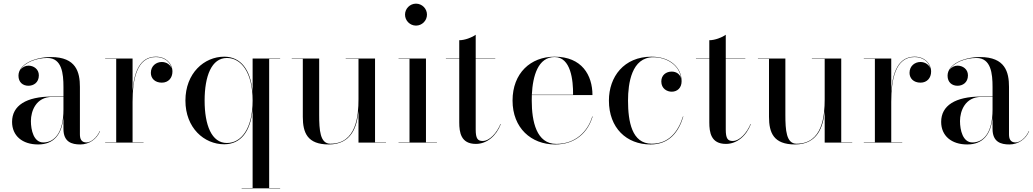

<svg xmlns="http://www.w3.org/2000/svg" viewBox="-20 -780 5648 1050"><path d="M265 -252C123 -252 46 -202.5 46 -113.5C46 -37.5 102 10 188.5 10C277 10 318 -47.5 327 -138V-75C327 -3.5 372 10 419 10C468.5 10 509.5 -20 527 -62.5L525.5 -63.5C509 -25.5 476.5 -1 453 -1C424 -1 417 -21.5 417 -45.5V-304.5C417 -385.5 396.5 -468 259 -468C168 -468 81 -428 81 -366C81 -330 105 -311 135.5 -311C163 -311 192.5 -328 192.5 -368C192.5 -402 164 -421 135.5 -421C119 -421 102.5 -413 92 -398.5C115 -438.5 179.5 -463 239 -463C319 -463 327 -376.5 327 -304.5V-252ZM217 -1C164.5 -1 149 -68 149 -118C149 -172.5 177 -250 265 -250H327V-180.5C327 -52.5 276.5 -1 217 -1Z M555 -2V0H765V-2H705V-223C705 -343.5 727 -468 832.5 -468C879 -468 910.5 -441.5 918.5 -407C910.5 -427 890 -441 864.5 -441C836 -441 805 -421 805 -381.5C805 -351.5 827 -328 865 -328C901.5 -328 923 -354.5 923 -388.5C923 -432.5 888 -470 832.5 -470C743.5 -470 712.5 -383.5 705 -281.5V-460H555V-458H615.5V-2Z M1512 248H1452V-458H1512V-460H1361.5V-277.5C1350.5 -400 1296 -470 1206 -470C1097 -470 994 -380 994 -230C994 -80 1097 9 1206 9C1296 9 1350.5 -60 1361.5 -182.5V248H1301.5V250H1512ZM1361.5 -230C1361.5 -76 1299 2 1221 2C1137 2 1099 -96 1099 -230C1099 -364 1137 -463 1221 -463C1299 -463 1361.5 -384 1361.5 -230Z M2031 -2V-460H1870.5V-458H1940.5V-237C1940.5 -148 1929.5 6 1786.5 6C1730.5 6 1725.5 -68 1725.5 -152V-460H1575.5V-458H1636V-141C1636 -54 1661 10 1778 10C1901.5 10 1932.5 -86 1940.5 -173V0H2091V-2Z M2195 -700C2195 -667 2222 -640 2255 -640C2288 -640 2315 -667 2315 -700C2315 -733 2288 -760 2255 -760C2222 -760 2195 -733 2195 -700ZM2159.5 -2V0H2369.5V-2H2309.5V-460H2159.5V-458H2219.5V-2Z M2719 -102H2717C2697 -53 2657.5 -9 2619.5 -9C2592.5 -9 2581.5 -22 2581.5 -72V-458H2688.5V-460H2581.5V-590C2561.5 -575 2521.5 -560 2491.5 -560V-460H2418.5V-458H2491.5V-111C2491.5 -56 2500.5 7 2582.5 7C2643.5 7 2695 -38 2719 -102Z M3221 -143H3219C3194 -60 3126.5 7 3022.5 7C2913.5 7 2888 -116 2888 -230C2888 -240 2888 -250 2888.5 -260H3220C3220 -369 3162 -470 3013 -470C2882 -470 2783 -380 2783 -230C2783 -80 2885 10 3016 10C3127 10 3195 -56 3221 -143ZM3013 -468C3102 -468 3115 -340 3114 -262H2888.5C2893.5 -366 2923 -468 3013 -468Z M3717 -143H3715C3688 -57 3636 6 3544 6C3435.5 6 3414.5 -115.5 3414.5 -230C3414.5 -324 3434 -467 3553 -467C3622.5 -467 3695.5 -427 3704.5 -351.5C3698 -376 3677 -388.5 3653.5 -388.5C3623 -388.5 3596.5 -369.5 3596.5 -334.5C3596.5 -294.5 3628.5 -278.5 3653.5 -278.5C3684 -278.5 3707.5 -299.5 3707.5 -335.5C3707.5 -410.5 3645 -470 3543 -470C3392 -470 3310 -360 3310 -230C3310 -80 3406.5 10 3537.5 10C3638.5 10 3691 -56 3717 -143Z M4086.5 -102H4084.5C4064.5 -53 4025 -9 3987 -9C3960 -9 3949 -22 3949 -72V-458H4056V-460H3949V-590C3929 -575 3889 -560 3859 -560V-460H3786V-458H3859V-111C3859 -56 3868 7 3950 7C4011 7 4062.5 -38 4086.5 -102Z M4580.5 -2V-460H4420V-458H4490V-237C4490 -148 4479 6 4336 6C4280 6 4275 -68 4275 -152V-460H4125V-458H4185.5V-141C4185.5 -54 4210.5 10 4327.5 10C4451 10 4482 -86 4490 -173V0H4640.5V-2Z M4704 -2V0H4914V-2H4854V-223C4854 -343.5 4876 -468 4981.5 -468C5028 -468 5059.5 -441.5 5067.5 -407C5059.5 -427 5039 -441 5013.5 -441C4985 -441 4954 -421 4954 -381.5C4954 -351.5 4976 -328 5014 -328C5050.5 -328 5072 -354.5 5072 -388.5C5072 -432.5 5037 -470 4981.5 -470C4892.5 -470 4861.5 -383.5 4854 -281.5V-460H4704V-458H4764.5V-2Z M5346 -252C5204 -252 5127 -202.5 5127 -113.5C5127 -37.5 5183 10 5269.5 10C5358 10 5399 -47.5 5408 -138V-75C5408 -3.5 5453 10 5500 10C5549.5 10 5590.5 -20 5608 -62.5L5606.5 -63.5C5590 -25.5 5557.5 -1 5534 -1C5505 -1 5498 -21.5 5498 -45.5V-304.5C5498 -385.5 5477.5 -468 5340 -468C5249 -468 5162 -428 5162 -366C5162 -330 5186 -311 5216.5 -311C5244 -311 5273.5 -328 5273.5 -368C5273.5 -402 5245 -421 5216.5 -421C5200 -421 5183.5 -413 5173 -398.5C5196 -438.5 5260.5 -463 5320 -463C5400 -463 5408 -376.5 5408 -304.5V-252ZM5298 -1C5245.5 -1 5230 -68 5230 -118C5230 -172.5 5258 -250 5346 -250H5408V-180.5C5408 -52.5 5357.5 -1 5298 -1Z"/></svg>

Font: Bodoni* 96pt
Style: Regular
Weight: 400
Version: Version 2.3